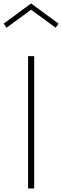

<svg xmlns="http://www.w3.org/2000/svg" viewBox="-59 -1068 352 1088"><path d="M134.8 0H100.1V-750H134.8ZM117.2 -1012.7 -22 -911.1 -38.6 -934.1 117.2 -1048.3 272.9 -934.1 256.3 -911.1Z"/></svg>

Font: Spartan MB ExtLt
Style: Regular
Weight: 200
Designer: Matt Bailey, Mirko Velimirovic
Foundry: Matt Bailey
Version: Version 1.005